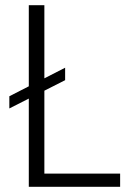

<svg xmlns="http://www.w3.org/2000/svg" viewBox="-20 -720 492 740"><path d="M137 -51H443V0H91V-700H151V-11ZM231 -459V-411L16 -302V-349Z"/></svg>

Font: Pathway Extreme 28pt ExtraLight
Style: Regular
Weight: 250
Designer: Eduardo Rodriguez Tunni
Foundry: Eduardo Rodriguez Tunni
Version: Version 1.001;gftools[0.9.26]